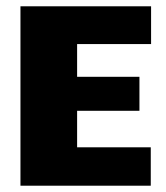

<svg xmlns="http://www.w3.org/2000/svg" viewBox="-20 -590 526 610"><path d="M45 -570H460V-450H225V-346H423V-238H225V-122H459V0H45Z"/></svg>

Font: Lalezar
Style: Regular
Weight: 400
Designer: Borna Izadpanah
Foundry: Borna Izadpanah
Version: Version 1.003